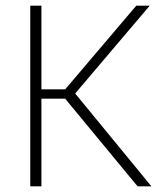

<svg xmlns="http://www.w3.org/2000/svg" viewBox="-20 -659 587 679"><path d="M466.5 0 210.5 -310H122.5V-343H210.5L462 -639H509.5L240.5 -322L240 -335.5L515.5 0ZM87 0V-639H126.5V0Z"/></svg>

Font: Anek Bangla
Style: Extra-light
Weight: 200
Designer: Sulekha Rajkumar (Bangla), Yesha Goshar (Latin)
Foundry: Ek Type
Version: Version 1.002;March 21, 2022;FontCreator 13.0.0.2683 64-bit